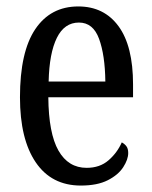

<svg xmlns="http://www.w3.org/2000/svg" viewBox="-20 -566 471 596"><path d="M231 10Q140 10 91 -62Q42 -134 42 -264Q42 -405 89.5 -475.5Q137 -546 223 -546Q303 -546 348 -484.5Q393 -423 393 -304V-264H130Q131 -152 161.5 -98.5Q192 -45 249 -45Q290 -45 317 -68.5Q344 -92 358 -124Q366 -120 372 -112.5Q378 -105 378 -91Q378 -71 362.5 -47Q347 -23 314.5 -6.5Q282 10 231 10ZM307 -313Q306 -395 287.5 -445.5Q269 -496 225 -496Q180 -496 156.5 -448.5Q133 -401 131 -313Z"/></svg>

Font: Noto Serif Khmer ExtraCondensed
Style: Regular
Weight: 400
Width: 2
Designer: Danh Hong and the Monotype Design Team
Foundry: Monotype Imaging Inc.
Version: Version 2.004; ttfautohint (v1.8.4.7-5d5b)